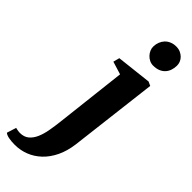

<svg xmlns="http://www.w3.org/2000/svg" viewBox="-470 -856 1137 1137"><g transform="rotate(45 99.0 -287.0)"><path d="M-37.6 257.8Q-66.9 257.8 -89.1 253.4Q-111.3 249 -121.1 239.7L-102.5 180.7Q-99.1 181.6 -93.8 182.9Q-88.4 184.1 -83 184.8Q-77.6 185.5 -73 186Q-68.4 186.5 -66.4 186.5Q-31.7 186.5 -10 168.5Q11.7 150.4 24.9 120.4Q38.1 90.3 45.2 50.8Q52.2 11.2 57.1 -31.7L108.4 -478.5L27.3 -503.4L37.6 -543L257.8 -567.9L283.2 -556.2L216.3 0Q208 63.5 184.6 111.8Q161.1 160.2 126.7 192.6Q92.3 225.1 50 241.5Q7.8 257.8 -37.6 257.8ZM210 -653.3Q193.8 -653.3 179.2 -660.4Q164.6 -667.5 153.8 -679Q143.1 -690.4 136.7 -705.1Q130.4 -719.7 130.9 -734.9Q131.3 -754.9 138.2 -772.2Q145 -789.6 157.2 -802.5Q169.4 -815.4 187.3 -823Q205.1 -830.6 227.5 -830.6Q247.1 -830.6 262.5 -823.7Q277.8 -816.9 288.8 -805.9Q299.8 -794.9 305.4 -780.8Q311 -766.6 310.5 -752Q310.1 -731.4 304 -713.6Q297.9 -695.8 285.6 -682.4Q273.4 -668.9 254.6 -661.1Q235.8 -653.3 210 -653.3Z"/></g></svg>

Font: Merriweather UltraBold
Style: Italic
Weight: 900
Italic angle: -7°
Designer: Eben Sorkin ( eben@eyebytes.com )
Foundry: Eben Sorkin ( eben@eyebytes.com )
Version: Version 1.52; ttfautohint (v1.4.1)